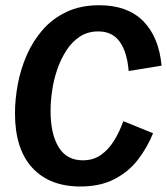

<svg xmlns="http://www.w3.org/2000/svg" viewBox="-20 -682 622 715"><path d="M279.2 12.5Q164.2 12.5 100 -57.5Q35.8 -127.5 35.8 -260Q35.8 -311.7 46.2 -367.9Q56.7 -424.2 79.6 -476.7Q102.5 -529.2 138.8 -570.8Q175 -612.5 227.5 -637.5Q280 -662.5 350 -662.5Q454.2 -662.5 512.9 -603.8Q571.7 -545 581.7 -437.5L459.2 -417.5Q453.3 -488.3 425.8 -526.7Q398.3 -565 345.8 -565Q306.7 -565 277.5 -545.8Q248.3 -526.7 227.5 -494.6Q206.7 -462.5 193.3 -423.8Q180 -385 174.2 -344.6Q168.3 -304.2 168.3 -269.2Q168.3 -183.3 198.3 -134.2Q228.3 -85 288.3 -85Q327.5 -85 355.8 -105Q384.2 -125 404.6 -157.9Q425 -190.8 439.2 -230.8L550 -185.8Q528.3 -132.5 493.8 -87.5Q459.2 -42.5 406.2 -15Q353.3 12.5 279.2 12.5Z"/></svg>

Font: Familjen Grotesk SemiBold
Style: Italic
Weight: 600
Italic angle: -9.46201°
Designer: Anders Wikstroem, Jonas Baeckman, Matilda Gysing, Kristian Moeller
Foundry: Familjen STHLM AB
Version: Version 2.002